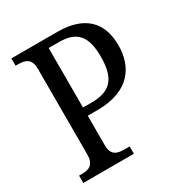

<svg xmlns="http://www.w3.org/2000/svg" viewBox="-168 -833 897 953"><g transform="rotate(-30 280.0 -357.0)"><path d="M34 0H324V-42H295C254 -42 220 -50 220 -109V-278H276C462 -278 527 -385 527 -505C527 -636 454 -714 297 -714H34V-672H48C88 -672 122 -663 122 -604V-114C122 -51 89 -42 48 -42H34ZM268 -325H220V-666H281C384 -666 423 -613 423 -501C423 -374 378 -325 268 -325Z"/></g></svg>

Font: Noto Serif Bengali SemiCondensed
Style: Regular
Weight: 400
Width: 4
Designer: Juan Bruce, Universal Thirst, Indian Type Foundry and the Monotype Design Team.
Foundry: Monotype Imaging Inc.
Version: Version 2.003